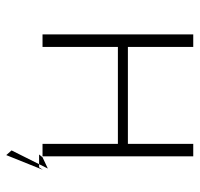

<svg xmlns="http://www.w3.org/2000/svg" viewBox="-32 -490 638 614"><g transform="rotate(90 287.0 -183.0)"><path d="M480 0V-482H440V-273H130V-482H90V0H130V-241H440V0ZM483 0 474 11H505L519 -17ZM515 11H505L461 99L476 116L523 -1Z"/></g></svg>

Font: Exo 2 Extra Light
Style: Regular
Weight: 250
Designer: Natanael Gama
Version: Version 1.001;PS 001.001;hotconv 1.0.88;makeotf.lib2.5.64775